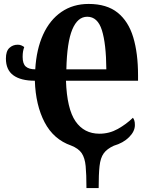

<svg xmlns="http://www.w3.org/2000/svg" viewBox="-20 -745 767 975"><path d="M419 210Q419 140 415 98.5Q411 57 395 33Q379 9 341 -6Q252 -37 206.5 -124Q161 -211 157 -335Q86 -335 48 -362.5Q10 -390 10 -448Q10 -485 27.5 -501.5Q45 -518 70 -518Q81 -518 89.5 -514Q98 -510 103 -506Q99 -495 97 -483.5Q95 -472 95 -456Q95 -421 111 -407Q127 -393 159 -393Q165 -495 199 -569.5Q233 -644 292 -684.5Q351 -725 430 -725Q522 -725 577 -681Q632 -637 656.5 -556Q681 -475 681 -362V-335H315Q320 -192 363.5 -129Q407 -66 485 -66Q535 -66 578 -90Q621 -114 655 -147Q659 -142 662 -133.5Q665 -125 665 -110Q665 -78 635.5 -48.5Q606 -19 558 -5Q523 11 506.5 34Q490 57 485.5 98.5Q481 140 481 210ZM520 -393Q519 -523 497.5 -591.5Q476 -660 423 -660Q374 -660 347 -595Q320 -530 317 -393Z"/></svg>

Font: Noto Serif ExtraCondensed ExtraBold
Style: Regular
Weight: 800
Width: 2
Designer: Monotype Design Team
Foundry: Monotype Imaging Inc.
Version: Version 2.013; ttfautohint (v1.8.4.7-5d5b)